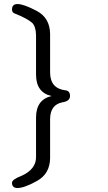

<svg xmlns="http://www.w3.org/2000/svg" viewBox="-20 -860 540 960"><path d="M237.3 -379.9Q160.2 -397.5 160.2 -487.3V-684.6Q159.2 -727.5 140.6 -746.1Q114.3 -768.6 54.7 -792Q40 -796.9 40 -812.5Q40 -839.8 67.4 -839.8Q98.6 -839.8 164.1 -805.2Q229.5 -770.5 230.5 -690.4V-498Q230.5 -417 308.6 -408.2Q330.1 -405.3 330.1 -379.9Q330.1 -354.5 293 -348.6Q230.5 -336.9 230.5 -263.7V-69.3Q229.5 8.8 165.5 44.4Q101.6 80.1 67.4 80.1Q40 80.1 40 53.7Q40 37.1 88.9 18.6Q159.2 -13.7 160.2 -72.3V-272.5Q160.2 -361.3 237.3 -379.9Z"/></svg>

Font: MotoyaLMaru
Style: W3 mono
Weight: 400
Version: Version 1.01